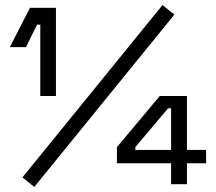

<svg xmlns="http://www.w3.org/2000/svg" viewBox="-20 -731 856 762"><path d="M140 -350H202V-700H99L19 -544H83L127 -633H140ZM69 -27 116 11 672 -673 625 -711ZM444 -83H659V0H722V-83H798V-136H722V-350H614L444 -147ZM517 -136V-147L647 -301H659V-136Z"/></svg>

Font: Meta Space
Style: Regular
Weight: 400
Designer: Meta Pool / Florian Karsten
Foundry: Meta Pool / Florian Karsten
Version: Version 2.000;Glyphs 3.1.1 (3137)